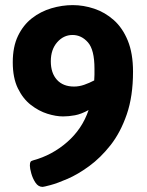

<svg xmlns="http://www.w3.org/2000/svg" viewBox="-20 -727 575 752"><path d="M147 5Q130 5 119 -11.5Q108 -28 102.5 -48Q97 -68 97 -78Q97 -89 99.5 -93Q102 -97 110 -99Q184 -119 243 -170.5Q302 -222 327 -296Q298 -280 273.5 -275.5Q249 -271 227 -271Q199 -271 165.5 -281.5Q132 -292 101 -316Q70 -340 50 -381Q30 -422 30 -483Q30 -544 50.5 -586.5Q71 -629 105 -655.5Q139 -682 181 -694.5Q223 -707 265 -707Q307 -707 349 -693Q391 -679 425.5 -648.5Q460 -618 480.5 -568Q501 -518 501 -446Q501 -350 476.5 -279Q452 -208 413 -158.5Q374 -109 329.5 -76.5Q285 -44 244.5 -26.5Q204 -9 177.5 -2Q151 5 147 5ZM270 -388Q290 -388 310 -395Q330 -402 349 -412Q350 -423 350 -434.5Q350 -446 350 -458Q350 -532 324.5 -561Q299 -590 264 -590Q229 -590 204 -561.5Q179 -533 179 -487Q179 -441 203 -414.5Q227 -388 270 -388Z"/></svg>

Font: Asap
Style: Bold
Weight: 700
Designer: Pablo Cosgaya
Foundry: Omnibus-Type
Version: Version 3.001; ttfautohint (v1.8.3)